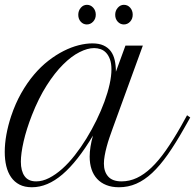

<svg xmlns="http://www.w3.org/2000/svg" viewBox="-48 -768 810 797"><path d="M-2 -285.2Q15.6 -337.9 40 -381.1Q64.5 -424.3 93 -458Q121.6 -491.7 153.1 -516.1Q184.6 -540.5 216.1 -556.4Q247.6 -572.3 278.1 -580.1Q308.6 -587.9 335.4 -587.9Q363.3 -587.9 381.8 -579.3Q400.4 -570.8 411.9 -555.4Q423.3 -540 428.2 -518.3Q433.1 -496.6 433.1 -470.2L472.7 -578.6H544.9L420.4 -236.8Q413.6 -217.8 406.7 -198Q399.9 -178.2 394.8 -158.9Q389.6 -139.6 386.5 -121.8Q383.3 -104 383.3 -88.9Q383.3 -55.2 401.1 -35.2Q418.9 -15.1 456.5 -15.1Q489.3 -15.1 519.8 -29.3Q550.3 -43.5 580.3 -72Q610.4 -100.6 640.6 -143.8Q670.9 -187 703.6 -244.6L728.5 -289.6L741.7 -280.3L716.3 -235.4Q680.7 -172.4 648.2 -126.2Q615.7 -80.1 583.5 -50Q551.3 -20 517.6 -5.4Q483.9 9.3 445.8 9.3Q416 9.3 393.3 0.2Q370.6 -8.8 355.2 -25.4Q339.8 -42 332 -65.4Q324.2 -88.9 324.2 -117.7Q324.2 -136.7 327.6 -158.9Q331.1 -181.2 337.9 -205.1Q273.9 -97.7 211.4 -44.2Q148.9 9.3 84.5 9.3Q54.2 9.3 33 -1.7Q11.7 -12.7 -2 -32.5Q-15.6 -52.2 -22 -78.9Q-28.3 -105.5 -28.3 -137.2Q-28.3 -171.4 -21.5 -209.2Q-14.6 -247.1 -2 -285.2ZM102.1 -15.1Q128.4 -15.1 155.8 -29.1Q183.1 -43 210.2 -67.1Q237.3 -91.3 262.7 -123.8Q288.1 -156.2 310.8 -193.1Q333.5 -230 352.5 -269Q371.6 -308.1 385.5 -345.9Q399.4 -383.8 407 -418.2Q414.6 -452.6 414.6 -480Q414.6 -504.9 408.4 -521.7Q402.3 -538.6 392.3 -549.1Q382.3 -559.6 369.4 -564Q356.4 -568.4 342.8 -568.4Q315.4 -568.4 282 -551.5Q248.5 -534.7 213.9 -500.2Q179.2 -465.8 145.8 -413.3Q112.3 -360.8 84.5 -290Q61.5 -231 50 -180.7Q38.6 -130.4 38.6 -96.7Q38.6 -58.6 54 -36.9Q69.3 -15.1 102.1 -15.1ZM276.9 -706.5Q276.9 -723.6 287.4 -735.8Q297.9 -748 313 -748Q328.1 -748 338.9 -736.1Q349.6 -724.1 349.6 -707Q349.6 -689.9 338.6 -678.2Q327.6 -666.5 312.5 -666.5Q297.4 -666.5 287.1 -678Q276.9 -689.5 276.9 -706.5ZM430.2 -706.5Q430.2 -723.6 440.9 -735.8Q451.7 -748 466.3 -748Q481.9 -748 492.4 -736.1Q502.9 -724.1 502.9 -707Q502.9 -689.9 492.2 -678.2Q481.4 -666.5 466.3 -666.5Q451.2 -666.5 440.7 -678Q430.2 -689.5 430.2 -706.5Z"/></svg>

Font: Petit Formal Script
Style: Regular
Weight: 400
Version: Version 1.001; ttfautohint (v0.8) -G 200 -r 50